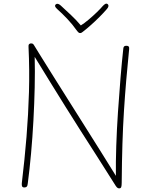

<svg xmlns="http://www.w3.org/2000/svg" viewBox="-20 -1027 822 1057"><path d="M133 -18Q132 -5 127.5 0Q123 5 114 5Q105 5 102 -0.5Q99 -6 100 -18Q116 -151 126 -274.5Q136 -398 139.5 -520Q143 -642 137 -769Q136 -779 140 -783.5Q144 -788 150 -788Q157 -788 160.5 -786Q164 -784 168 -777Q175 -765 201 -723.5Q227 -682 265 -621Q303 -560 349 -487.5Q395 -415 443 -338.5Q491 -262 536.5 -190Q582 -118 618 -59Q617 -132 620 -223Q623 -314 629.5 -411Q636 -508 643.5 -598.5Q651 -689 659 -761Q660 -769 664 -772Q668 -775 676 -775Q685 -775 688.5 -771Q692 -767 691 -757Q682 -668 675 -585.5Q668 -503 662.5 -417.5Q657 -332 654 -235Q651 -138 650 -21Q650 -5 647.5 2.5Q645 10 636 10Q632 10 627.5 7.5Q623 5 617 -4Q562 -92 514 -166.5Q466 -241 423.5 -308Q381 -375 340.5 -439.5Q300 -504 258.5 -571.5Q217 -639 171 -714Q173 -636 171 -546Q169 -456 164 -363.5Q159 -271 151 -182.5Q143 -94 133 -18ZM545 -993Q553 -1002 560 -1005.5Q567 -1009 573 -1004Q578 -1000 577 -993Q576 -986 569 -978Q551 -957 528 -934Q505 -911 481.5 -890Q458 -869 436 -852Q433 -849 429 -847Q425 -845 421 -845Q416 -845 412.5 -848Q409 -851 405 -856Q379 -893 350 -923.5Q321 -954 295 -977Q285 -986 283.5 -992Q282 -998 286 -1002Q291 -1007 298 -1006Q305 -1005 314 -997Q343 -970 370.5 -944.5Q398 -919 425 -887Q443 -898 467.5 -918.5Q492 -939 513.5 -960Q535 -981 545 -993Z"/></svg>

Font: Playpen Sans Thin
Style: Regular
Weight: 250
Designer: Laura Meseguer, Veronika Burian, José Scaglione
Foundry: TypeTogether
Version: Version 1.001